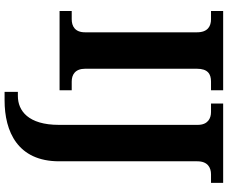

<svg xmlns="http://www.w3.org/2000/svg" viewBox="-98 -656 994 838"><g transform="rotate(90 399.0 -237.0)"><path d="M28 0H374V-53H336C306 -53 280 -68 280 -112V-599C280 -647 303 -661 336 -661H374V-714H28V-661H64C94 -661 121 -647 121 -600V-111C121 -67 94 -53 64 -53H28ZM381 240H418C554 240 684 183 684 2V-601C684 -647 712 -661 741 -661H778V-714H432V-661H469C497 -661 525 -647 525 -603V3C525 137 463 182 399 182H381Z"/></g></svg>

Font: Noto Serif Lao
Style: Bold
Weight: 700
Designer: Monotype Design Team
Foundry: Monotype Imaging Inc.
Version: Version 2.003